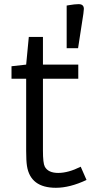

<svg xmlns="http://www.w3.org/2000/svg" viewBox="-20 -891 457 921"><path d="M395 -27.8Q315.4 9.8 248 9.8Q126 9.8 109.4 -94.7Q105.5 -119.6 105.5 -167V-513.2H35.2V-573.2L105.5 -581.1L118.2 -713.9H186V-581.1H355.5V-513.2H186V-168.5Q186 -108.4 194.8 -91.8Q210.9 -61.5 259.3 -61.5Q307.6 -61.5 367.2 -91.3ZM357.4 -871.1Q382.3 -871.1 382.3 -848.1Q382.3 -841.8 379.9 -824.7L354.5 -659.7H299.8V-864.3L310.5 -866.2Q338.9 -871.1 357.4 -871.1Z"/></svg>

Font: Armata
Style: Regular
Weight: 400
Designer: Viktoriya Grabowska
Foundry: Viktoriya Grabowska
Version: Version 1.002